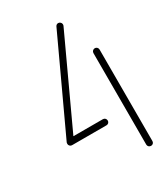

<svg xmlns="http://www.w3.org/2000/svg" viewBox="-137 -586 570 651"><g transform="rotate(-30 148.0 -260.0)"><path d="M176.3 -148.1Q176.3 -143.3 173 -139.8Q169.6 -136.3 164.4 -136.3H31.1Q26.3 -136.3 22.8 -139.8Q19.3 -143.3 19.3 -148.1Q19.3 -153.3 22.8 -156.9Q26.3 -160.4 31.1 -160.4H164.4Q169.3 -160.4 172.8 -156.9Q176.3 -153.3 176.3 -148.1ZM260.7 -382.6Q265.6 -382.6 269.1 -379.1Q272.6 -375.6 272.6 -370.4V-12.2Q272.6 -7.4 269.3 -3.9Q265.9 -0.4 260.7 -0.4Q255.6 -0.4 252 -3.9Q248.5 -7.4 248.5 -12.2V-370.4Q248.5 -375.6 252.2 -379.1Q255.9 -382.6 260.7 -382.6ZM29.6 -136.3Q24.8 -136.3 21.3 -139.8Q17.8 -143.3 17.8 -148.1Q17.8 -149.6 18.5 -153.3L185.2 -511.9Q186.7 -514.8 189.4 -516.7Q192.2 -518.5 195.6 -518.5Q200.4 -518.5 204.1 -515Q207.8 -511.5 207.8 -506.7Q207.8 -503.3 206.7 -501.1L40.7 -143Q39.3 -140 36.3 -138.1Q33.3 -136.3 29.6 -136.3Z"/></g></svg>

Font: 26F Galaxy Hebrew Thin
Style: Regular
Weight: 100
Designer: C₂₉H₂₅N₃O₅
Version: Version 1.000